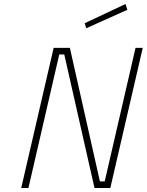

<svg xmlns="http://www.w3.org/2000/svg" viewBox="-20 -939 733 959"><path d="M403 -823 607 -919 616 -890 411 -798ZM248 -700H329L479 -33H503L657 -700H693L531 0H452L301 -667H276L122 0H86Z"/></svg>

Font: Cairo ExtraLight
Style: Italic
Weight: 275
Italic angle: -13°
Designer: Mohamed Gaber, Accademia di Belle Arti di Urbino and others
Foundry: Kief Type Foundry, Accademia di Belle Arti di Urbino and others
Version: Version 3.011